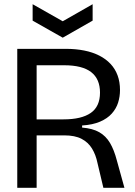

<svg xmlns="http://www.w3.org/2000/svg" viewBox="-20 -892 643 912"><path d="M62 0V-660H293Q340 -660 380 -652Q420 -644 451.5 -628Q483 -612 505 -588.5Q527 -565 538.5 -534Q550 -503 550 -464Q550 -433 541 -404.5Q532 -376 511 -352.5Q490 -329 455 -314Q420 -299 370 -296V-286Q420 -282 451.5 -264Q483 -246 502.5 -213Q522 -180 535 -130L571 0H471L443 -118Q435 -157 417 -186.5Q399 -216 367.5 -232.5Q336 -249 285 -249H154V0ZM154 -325H282Q367 -325 411 -355.5Q455 -386 455 -452Q455 -517 413 -549.5Q371 -582 285 -582H154ZM135 -872 278 -791 420 -872V-794L278 -713L135 -794Z"/></svg>

Font: Bricolage Grotesque 72pt
Style: Regular
Weight: 400
Version: Version 1.001;gftools[0.9.33.dev8+g029e19f]